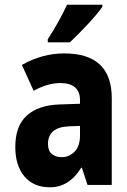

<svg xmlns="http://www.w3.org/2000/svg" viewBox="-20 -786 540 816"><path d="M277 -606Q311 -638 353 -683Q395 -728 415 -757V-766H265Q249 -732 229 -695.5Q209 -659 183 -619V-606ZM184 -174Q184 -245 272 -249L320 -251V-210Q320 -165 297 -141.5Q274 -118 242 -118Q217 -118 200.5 -131.5Q184 -145 184 -174ZM325 -73H328L352 0H455V-369Q455 -559 253 -559Q159 -559 73 -510L123 -400Q182 -433 236 -433Q320 -433 320 -360V-345L232 -342Q143 -339 94 -295Q45 -251 45 -161Q45 -82 84 -36Q123 10 192 10Q274 10 325 -73Z"/></svg>

Font: Noto Sans Mono UI Condensed ExtraBold
Style: Regular
Weight: 800
Width: 3
Designer: Monotype Design team
Foundry: Monotype Imaging Inc.
Version: 1.000